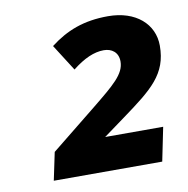

<svg xmlns="http://www.w3.org/2000/svg" viewBox="-58 -910 539 551"><g transform="rotate(-10 211.5 -634.0)"><path d="M56 -415H372L392 -513H223L286 -559C375 -624 423 -661 423 -744C423 -807 372 -853 291 -853C220 -853 169 -833 121 -796L170 -719C204 -746 234 -759 262 -759C285 -759 304 -746 304 -719C304 -682 270 -655 206 -603L73 -496Z"/></g></svg>

Font: Noto Sans
Style: Bold Italic
Weight: 700
Italic angle: -12°
Designer: Monotype Design Team
Foundry: Monotype Imaging Inc.
Version: Version 2.013